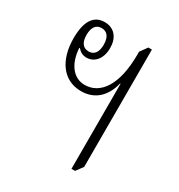

<svg xmlns="http://www.w3.org/2000/svg" viewBox="-139 -647 692 744"><g transform="rotate(30 207.0 -274.5)"><path d="M288 4H304L327 -27V-552H311L288 -520V-508C288 -366 236 -303 169 -303C120 -303 84 -346 80 -417L82 -418C92 -406 105 -398 122 -398C158 -398 184 -428 184 -476C184 -521 160 -553 116 -553C67 -553 42 -514 42 -439C42 -341 89 -275 169 -275C232 -275 271 -315 286 -377L288 -376ZM118 -423C92 -423 79 -442 79 -475C79 -508 92 -527 117 -527C142 -527 156 -509 156 -475C156 -442 143 -423 118 -423Z"/></g></svg>

Font: Noto Serif Thai ExtraCondensed ExtraLight
Style: Regular
Weight: 200
Width: 2
Designer: Monotype Design Team
Foundry: Monotype Imaging Inc.
Version: Version 2.002